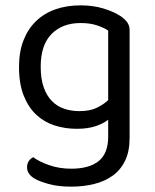

<svg xmlns="http://www.w3.org/2000/svg" viewBox="-20 -495 577 717"><path d="M384 -48Q367 -34 337.5 -24Q308 -14 267 -14Q223 -14 184 -26.5Q145 -39 115.5 -66.5Q86 -94 68.5 -138Q51 -182 51 -245Q51 -302 68 -345Q85 -388 115.5 -417Q146 -446 188 -460.5Q230 -475 281 -475Q327 -475 365.5 -463.5Q404 -452 430 -435Q445 -425 454.5 -412.5Q464 -400 464 -382V20Q464 70 447.5 104.5Q431 139 401.5 160.5Q372 182 332 192Q292 202 246 202Q195 202 159.5 191.5Q124 181 111 173Q81 156 81 130Q81 116 87.5 106.5Q94 97 104 92Q125 108 163 121.5Q201 135 246 135Q313 135 348.5 106.5Q384 78 384 15ZM276 -80Q316 -80 341.5 -92.5Q367 -105 384 -121V-381Q367 -392 341.5 -400.5Q316 -409 281 -409Q213 -409 172.5 -368Q132 -327 132 -246Q132 -201 143 -169.5Q154 -138 173.5 -118Q193 -98 219.5 -89Q246 -80 276 -80Z"/></svg>

Font: Baloo Da 2
Style: Regular
Weight: 400
Designer: Noopur Datye, Sulekha Rajkumar and Ek Type
Foundry: Ek Type
Version: Version 1.640;hotconv 1.0.111;makeotfexe 2.5.65597; ttfautoh